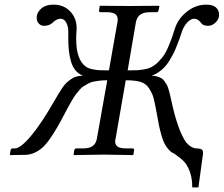

<svg xmlns="http://www.w3.org/2000/svg" viewBox="-20 -671 969 832"><path d="M23.9 1 22.9 -1 25.9 -20Q27.3 -27.8 35.2 -27.8H43.9Q68.8 -27.8 114.5 -82.3Q160.2 -136.7 216.8 -235.8Q228 -255.4 233.9 -265.1Q239.7 -274.9 249.8 -289.8Q259.8 -304.7 268.1 -312.3Q276.4 -319.8 287.6 -327.9Q298.8 -335.9 311.8 -339.4Q324.7 -342.8 339.8 -342.8Q319.3 -350.6 305.9 -367.7Q292.5 -384.8 286.4 -408.9Q280.3 -433.1 278.1 -454.8Q275.9 -476.6 275.9 -503.9V-535.2Q275.9 -557.1 266.8 -573.5Q257.8 -589.8 243.2 -589.8Q225.1 -589.8 207 -571.8Q192.9 -559.1 170.9 -559.1Q157.7 -559.1 148.4 -568.6Q139.2 -578.1 139.2 -592.8V-601.1Q142.6 -621.1 161.1 -636Q179.7 -650.9 211.9 -650.9Q256.3 -650.9 284.2 -621.6Q312 -592.3 312 -549.8V-543.9Q310.1 -517.6 310.1 -502Q310.1 -410.2 354 -380.9Q363.8 -374 383.1 -370.4Q402.3 -366.7 414.8 -366.5Q427.2 -366.2 452.1 -366.2L488.8 -574.2Q490.2 -580.1 490.2 -585.9Q490.2 -602.5 478.8 -610.4Q467.3 -618.2 441.9 -618.2H416Q407.7 -618.2 409.2 -626L412.1 -645L414.1 -646Q501 -645 540 -645L668.9 -646L670.9 -645L667 -626Q665.5 -618.2 658.2 -618.2H631.8Q602.1 -618.2 587.4 -607.2Q572.8 -596.2 568.8 -574.2L533.2 -366.2Q558.1 -366.2 570.8 -366.5Q583.5 -366.7 604.2 -370.4Q625 -374 637.2 -380.9Q654.3 -390.1 668.9 -405.8Q683.6 -421.4 692.4 -434.8Q701.2 -448.2 711.2 -472.7Q721.2 -497.1 724.9 -507.6Q728.5 -518.1 736.8 -543.9Q750 -588.4 788.8 -619.6Q827.6 -650.9 874 -650.9Q902.3 -650.9 915.8 -638.7Q929.2 -626.5 929.2 -608.9V-601.1Q925.8 -583 911.4 -571Q897 -559.1 881.8 -559.1Q859.4 -559.1 851.1 -571.8Q838.4 -589.8 820.8 -589.8Q806.2 -589.8 790.5 -572.5Q774.9 -555.2 768.1 -533.2Q761.7 -513.7 758.1 -503.7Q754.4 -493.7 746.3 -472.9Q738.3 -452.1 731.7 -439.2Q725.1 -426.3 714.4 -408.7Q703.6 -391.1 692.9 -379.9Q682.1 -368.7 667.5 -358.4Q652.8 -348.1 637.2 -342.8Q650.4 -342.8 660.9 -339.6Q671.4 -336.4 678.7 -332.5Q686 -328.6 692.6 -319.3Q699.2 -310.1 702.9 -303.5Q706.5 -296.9 710.7 -283Q714.8 -269 716.6 -261.2Q718.3 -253.4 722.2 -235.8Q750.5 -104.5 787.1 -53.2Q810.1 -27.8 833 -27.8Q859.9 -27.8 859.9 -11.2V-5.9L839.8 141.1H813V138.2Q813 78.6 784.2 37.1Q779.8 31.2 773.4 24.9Q767.1 18.6 762.2 14.9Q757.3 11.2 748.3 4.6Q739.3 -2 735.8 -4.9Q722.2 -10.3 711.4 -22.2Q700.7 -34.2 693.4 -47.9Q686 -61.5 679.4 -85Q672.9 -108.4 668.9 -127.9Q665 -147.5 659.2 -180.2Q650.9 -226.1 645.3 -246.8Q639.6 -267.6 625.7 -288.6Q611.8 -309.6 588.1 -316.4Q564.5 -323.2 524.9 -323.2L481 -70.8Q479 -63 479 -59.1Q479 -42.5 490.5 -35.2Q502 -27.8 527.8 -27.8H554.2Q562.5 -27.8 561 -20L558.1 -1L556.2 1Q469.2 -1 430.2 -1L300.8 1L298.8 -1L301.8 -20Q303.2 -27.8 312 -27.8H337.9Q367.7 -27.8 381.8 -38.3Q396 -48.8 399.9 -70.8L444.8 -323.2Q426.8 -323.2 411.9 -321.5Q397 -319.8 385 -317.4Q373 -314.9 361.8 -308.6Q350.6 -302.2 342.3 -297.4Q334 -292.5 324.7 -281.5Q315.4 -270.5 309.3 -262.9Q303.2 -255.4 293.7 -239Q284.2 -222.7 278.3 -212.2Q272.5 -201.7 261.2 -180.2Q241.2 -142.1 227.8 -118.9Q214.4 -95.7 196.8 -70.3Q179.2 -44.9 164.1 -31.5Q148.9 -18.1 129.9 -9.3Q110.8 -0.5 89.8 0Z"/></svg>

Font: Common Serif Medium
Style: Italic
Weight: 500
Italic angle: -12°
Designer: Philipp H. Poll, Khaled Hosny
Foundry: Stefan Peev, Context Ltd.
Version: Version 1.026